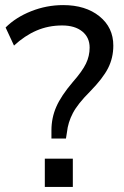

<svg xmlns="http://www.w3.org/2000/svg" viewBox="-20 -734 487 754"><path d="M182 -190V-222Q182 -271 201 -314.5Q220 -358 266 -412Q303 -454 317.5 -484Q332 -514 332 -547Q332 -587 303 -610.5Q274 -634 224 -634Q170 -634 123.5 -614Q77 -594 35 -555L2 -626Q42 -666 102.5 -690Q163 -714 228 -714Q316 -714 370.5 -670Q425 -626 425 -555Q425 -507 404.5 -466.5Q384 -426 333 -374Q285 -326 266 -289.5Q247 -253 243 -215L239 -190ZM156 0V-111H266V0Z"/></svg>

Font: Nunito Sans Medium
Style: Regular
Weight: 500
Designer: Vernon Adams
Foundry: Vernon Adams
Version: Version 3.101; ttfautohint (v1.8.4.7-5d5b);gftools[0.9.27]